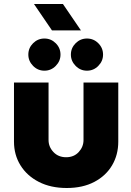

<svg xmlns="http://www.w3.org/2000/svg" viewBox="-20 -928 654 961"><path d="M314 13Q234 13 174.5 -17.5Q115 -48 82.5 -100.5Q50 -153 50 -219V-515H223V-227Q223 -193 247.5 -167Q272 -141 311 -141Q350 -141 374 -167Q398 -193 398 -227V-515H572V-219Q572 -153 541 -100.5Q510 -48 452 -17.5Q394 13 314 13ZM415.3 -574.2Q382.1 -574.2 358.5 -598.3Q334.8 -622.3 334.8 -654.7Q334.8 -687.9 358.5 -711.5Q382.1 -735.2 415.3 -735.2Q448.5 -735.2 472.1 -711.5Q495.8 -687.9 495.8 -654.7Q495.8 -622.3 472.1 -598.3Q448.5 -574.2 415.3 -574.2ZM202.3 -574.2Q169.1 -574.2 145.5 -598.3Q121.8 -622.3 121.8 -654.7Q121.8 -687.9 145.5 -711.5Q169.1 -735.2 202.3 -735.2Q235.5 -735.2 259.1 -711.5Q282.8 -687.9 282.8 -654.7Q282.8 -622.3 259.1 -598.3Q235.5 -574.2 202.3 -574.2ZM240 -776 150 -908H295L385 -776Z"/></svg>

Font: MuseoModerno ExtraBold
Style: Regular
Weight: 800
Designer: Pablo Cosgaya, Héctor Gatti, Marcela Romero, and the Authors of The MuseoModerno Project.
Foundry: Omnibus-Type Team
Version: Version 1.001